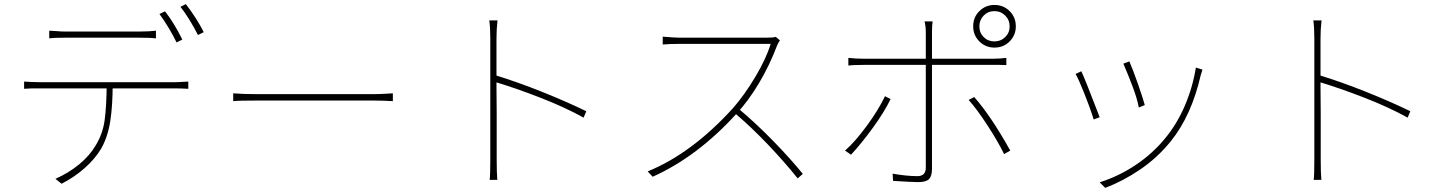

<svg xmlns="http://www.w3.org/2000/svg" viewBox="-20 -856 7040 932"><path d="M254 -705Q276 -703 293 -703H523H606H658Q705 -703 737 -707V-670Q712 -673 658 -673H430H347H295Q240 -673 219 -670V-707ZM134 -458Q146 -457 175 -457H440H569H689H782H829Q845 -457 873 -459L894 -460V-425Q856 -427 829 -427H569H440H319H225H175H135Q123 -427 97 -425V-460ZM472 -136Q441 -84 391 -40Q341 4 279 36L249 12Q313 -16 364.5 -58.5Q416 -101 445 -151Q479 -207 488 -273Q497 -339 498 -449H527Q527 -345 515.5 -269.5Q504 -194 472 -136ZM865 -664 837 -650Q823 -680 799 -720Q775 -760 754 -788L781 -801Q825 -745 865 -664ZM969 -700 941 -686Q899 -768 856 -823L882 -836Q934 -769 969 -700Z M1230 -399H1444H1554H1658H1742H1789Q1822 -399 1852 -401L1887 -403V-365Q1836 -368 1790 -368H1555H1445H1344H1268H1230Q1137 -368 1112 -365V-403Q1160 -399 1230 -399Z M2360 -131V-231V-357V-488V-600V-669Q2360 -723 2355 -757H2395Q2390 -715 2390 -669V-558V-432Q2390 -348 2391 -308V-198V-118V-81Q2391 -17 2394 17H2357Q2360 -8 2360 -81ZM2826 -316 2813 -285Q2721 -336 2601 -382.5Q2481 -429 2384 -458V-491Q2492 -458 2613 -409.5Q2734 -361 2826 -316Z M3752 -635Q3716 -539 3664 -452Q3612 -365 3555 -304Q3365 -95 3148 2L3124 -24Q3338 -111 3538 -331Q3594 -395 3646.5 -483Q3699 -571 3721 -643H3681H3600H3500H3400H3320H3281Q3228 -643 3197 -640V-678Q3259 -673 3281 -673H3319H3394H3489H3584H3661H3700Q3731 -673 3746 -677L3766 -660Q3759 -651 3752 -635ZM3877 -12 3852 10Q3789 -69 3708 -154Q3627 -239 3548 -306L3568 -326Q3650 -257 3733 -172Q3816 -87 3877 -12Z M4807 -655Q4838 -655 4859.5 -676Q4881 -697 4881 -728Q4881 -759 4859.5 -780.5Q4838 -802 4807 -802Q4776 -802 4755 -780.5Q4734 -759 4734 -728Q4734 -697 4755 -676Q4776 -655 4807 -655ZM4807 -832Q4851 -832 4881 -802Q4911 -772 4911 -728Q4911 -686 4881.5 -655.5Q4852 -625 4807 -625Q4764 -625 4734 -655Q4704 -685 4704 -728Q4704 -773 4734.5 -802.5Q4765 -832 4807 -832ZM4504 -697V-528V-468V-378V-274V-173V-88V-37Q4504 -1 4489.5 13.5Q4475 28 4437 28Q4408 28 4315 22L4313 -13Q4381 -1 4433 -1Q4474 -1 4474 -42V-99V-189V-294V-397V-481V-528V-697Q4474 -728 4468 -752H4507Q4504 -733 4504 -697ZM4171 -571H4428H4551H4665H4754H4800Q4834 -571 4865 -575V-540Q4854 -541 4833 -541H4801H4552H4429H4313H4222H4172Q4123 -541 4098 -538V-575Q4134 -571 4171 -571ZM4111 -105 4082 -125Q4130 -167 4187 -244.5Q4244 -322 4276 -389L4303 -375Q4273 -313 4218 -237Q4163 -161 4111 -105ZM4884 -125 4854 -108Q4825 -168 4774 -246.5Q4723 -325 4682 -371L4709 -385Q4791 -292 4884 -125Z M5537 -346 5508 -334Q5500 -378 5476.5 -439.5Q5453 -501 5433 -547L5462 -558Q5479 -520 5504 -448Q5529 -376 5537 -346ZM5813 -505Q5813 -505 5809 -493Q5764 -295 5663 -170Q5598 -90 5515 -33.5Q5432 23 5345 56L5318 29Q5410 0 5492.5 -55Q5575 -110 5637 -186Q5693 -254 5731 -342Q5769 -430 5785 -528L5817 -518Q5816 -515 5815 -512Q5814 -509 5813 -505ZM5306 -318 5318 -287 5289 -276Q5271 -334 5242 -406Q5213 -478 5201 -497L5229 -510Q5249 -467 5306 -318Z M6360 -131V-231V-357V-488V-600V-669Q6360 -723 6355 -757H6395Q6390 -715 6390 -669V-558V-432Q6390 -348 6391 -308V-198V-118V-81Q6391 -17 6394 17H6357Q6360 -8 6360 -81ZM6826 -316 6813 -285Q6721 -336 6601 -382.5Q6481 -429 6384 -458V-491Q6492 -458 6613 -409.5Q6734 -361 6826 -316Z"/></svg>

Font: Merged Yaku Han JP Thin
Style: Regular
Weight: 250
Designer: Ryoko NISHIZUKA 西塚涼子 (kana, bopomofo & ideographs); Paul D. Hunt (Latin, Greek & Cyrillic); Sandoll Communications 산돌커뮤니
Foundry: Adobe
Version: Version 2.004